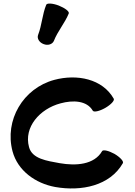

<svg xmlns="http://www.w3.org/2000/svg" viewBox="-20 -1011 755 1072"><path d="M281 -783C302 -837 342 -882 364 -936C368 -947 343 -966 308 -980C274 -993 242 -995 238 -984C216 -930 214 -871 193 -817C185 -797 199 -774 223 -765C248 -755 273 -764 281 -783ZM615 -460C552 -571 410 -599 283 -565C109 -518 4 -340 50 -166C79 -58 178 13 288 33C435 59 594 26 666 -100C672 -110 651 -133 619 -152C586 -170 555 -177 550 -167C506 -91 404 -84 313 -100C242 -113 159 -124 142 -190C112 -300 201 -403 318 -434C387 -453 465 -450 498 -393C504 -383 535 -390 567 -408C600 -427 621 -450 615 -460Z"/></svg>

Font: Nupuram Expanded Bold
Style: Regular
Weight: 700
Width: 7
Designer: Santhosh Thottingal (santhosh.thottingal@gmail.com)
Foundry: SMC
Version: Version 1.000